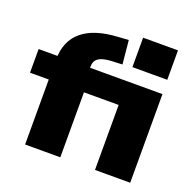

<svg xmlns="http://www.w3.org/2000/svg" viewBox="-131 -893 1050 1030"><g transform="rotate(20 394.0 -377.5)"><path d="M116 0V-371H9V-506H159L116 -470V-483Q116 -591 185 -648.5Q254 -706 388 -713L447 -717L460 -582L394 -579Q363 -577 342.5 -569.5Q322 -562 312.5 -548.5Q303 -535 303 -514V-474L259 -506H716V0H515V-371H317V0ZM515 -587V-755H714V-587Z"/></g></svg>

Font: Nunito Sans 7pt SemiExpanded Black
Style: Regular
Weight: 900
Width: 6
Designer: Vernon Adams
Foundry: Vernon Adams
Version: Version 3.101;gftools[0.9.27]